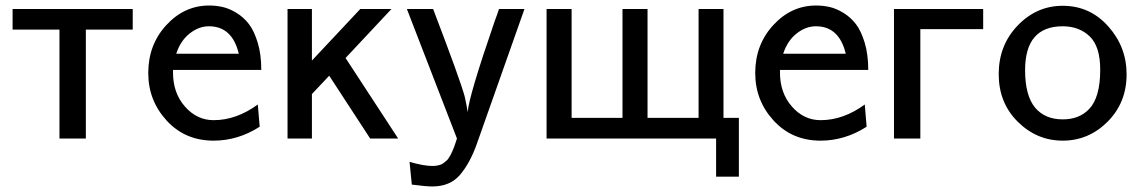

<svg xmlns="http://www.w3.org/2000/svg" viewBox="-20 -505 4157 700"><path d="M25.9 -397V-472.2H463.9V-397H293V0H196.8V-397Z M520.5 -238.8Q520.5 -341.8 586.2 -413.3Q651.9 -484.9 742.7 -484.9Q767.6 -484.9 791.7 -479.5Q815.9 -474.1 842.3 -458Q868.7 -441.9 887.7 -417Q906.7 -392.1 919.7 -349.1Q932.6 -306.2 932.6 -250H610.8V-240.2Q610.8 -166 654.3 -116.5Q697.8 -66.9 758.8 -66.9Q841.8 -66.9 919.9 -124L926.8 -43Q847.7 7.8 758.8 7.8Q654.8 7.8 587.6 -65.4Q520.5 -138.7 520.5 -238.8ZM622.6 -309.1H850.6Q826.7 -409.2 741.7 -409.2Q704.6 -409.2 671.1 -382.6Q637.7 -356 622.6 -309.1Z M1028.3 0V-472.2H1117.2V-284.2L1293.5 -472.2H1407.2L1240.2 -293.9V-293L1431.6 0H1329.6L1180.2 -229L1117.2 -162.1V0Z M1463.4 -472.2H1559.1Q1659.2 -210 1674.3 -152.8Q1681.2 -123 1685.1 -96.2Q1689 -153.3 1783.2 -426.8Q1794.4 -456.5 1799.3 -472.2H1892.1L1718.3 20Q1693.4 89.8 1657.2 132.3Q1621.1 174.8 1556.2 174.8Q1533.2 174.8 1481.4 168L1473.1 85Q1523.9 100.1 1557.1 100.1Q1565.9 100.1 1573.5 98.6Q1581.1 97.2 1587.2 95Q1593.3 92.8 1599.1 87.9Q1605 83 1608.6 80.1Q1612.3 77.1 1617.2 69.1Q1622.1 61 1624 57.6Q1626 54.2 1630.1 44.2Q1634.3 34.2 1635.7 30.5Q1637.2 26.9 1641.1 14.9Q1645 2.9 1646 0Z M1972.7 0V-472.2H2064V-75.2H2249.5V-472.2H2340.8V-75.2H2526.9V-472.2H2617.7V-75.2H2673.8V139.2H2590.8V0Z M2733.4 -238.8Q2733.4 -341.8 2799.1 -413.3Q2864.7 -484.9 2955.6 -484.9Q2980.5 -484.9 3004.6 -479.5Q3028.8 -474.1 3055.2 -458Q3081.5 -441.9 3100.6 -417Q3119.6 -392.1 3132.6 -349.1Q3145.5 -306.2 3145.5 -250H2823.7V-240.2Q2823.7 -166 2867.2 -116.5Q2910.6 -66.9 2971.7 -66.9Q3054.7 -66.9 3132.8 -124L3139.6 -43Q3060.5 7.8 2971.7 7.8Q2867.7 7.8 2800.5 -65.4Q2733.4 -138.7 2733.4 -238.8ZM2835.4 -309.1H3063.5Q3039.6 -409.2 2954.6 -409.2Q2917.5 -409.2 2884 -382.6Q2850.6 -356 2835.4 -309.1Z M3239.3 0V-472.2H3564.5V-398.9H3335.4V0Z M3854.5 -483.9Q3953.6 -483.9 4020.5 -408.9Q4087.4 -334 4087.4 -233.9Q4087.4 -130.9 4018.3 -61.5Q3949.2 7.8 3854.5 7.8Q3760.3 7.8 3690.7 -61Q3621.1 -129.9 3621.1 -234.9Q3621.1 -339.8 3690.2 -411.9Q3759.3 -483.9 3854.5 -483.9ZM3717.3 -249Q3717.3 -156.2 3754.4 -111.8Q3790.5 -69.8 3854.5 -69.8Q3914.6 -69.8 3950.2 -106.9Q3991.2 -148.9 3991.2 -251Q3991.2 -335.9 3952.6 -372.6Q3914.1 -409.2 3854.5 -409.2Q3717.3 -409.2 3717.3 -249Z"/></svg>

Font: CMU Bright
Style: SemiBold
Weight: 600
Version: Version 0.7.0